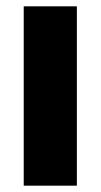

<svg xmlns="http://www.w3.org/2000/svg" viewBox="-20 -587 318 607"><path d="M223 0H55V-567H223Z"/></svg>

Font: Open Sauce One Black
Style: Regular
Weight: 900
Designer: Alfredo Marco Pradil
Foundry: Creative Sauce Fz LLC
Version: Version 1.477